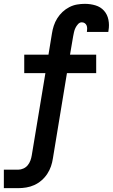

<svg xmlns="http://www.w3.org/2000/svg" viewBox="-48 -763 586 998"><path d="M-28 215V119H47Q60 119 73.5 113Q87 107 96 96Q105 85 110 71.5Q115 58 117 45L188 -383H78V-479H204L222 -589Q225 -609 231.5 -629Q238 -649 249.5 -667.5Q261 -686 277 -701Q293 -716 312.5 -726Q332 -736 352.5 -739.5Q373 -743 393 -743Q422 -743 448.5 -735Q475 -727 492.5 -707.5Q510 -688 515.5 -660.5Q521 -633 516 -605Q516 -603 515.5 -601Q515 -599 515 -597H403Q403 -597 403.5 -598Q404 -599 404 -599Q405 -607 405 -615.5Q405 -624 402 -631Q399 -638 392.5 -642.5Q386 -647 377 -647Q366 -647 357.5 -637.5Q349 -628 344 -617.5Q339 -607 336.5 -595.5Q334 -584 332 -573L316 -479H452V-383H300L227 60Q224 81 217 101.5Q210 122 197.5 141Q185 160 167.5 175Q150 190 130 199Q110 208 88.5 211.5Q67 215 47 215Z"/></svg>

Font: Iosevka Gothic
Style: Bold Italic
Weight: 700
Italic angle: -9°
Monospace: yes
Designer: Belleve Invis
Foundry: Belleve Invis
Version: Version 15.5.1; ttfautohint (v1.8.4)